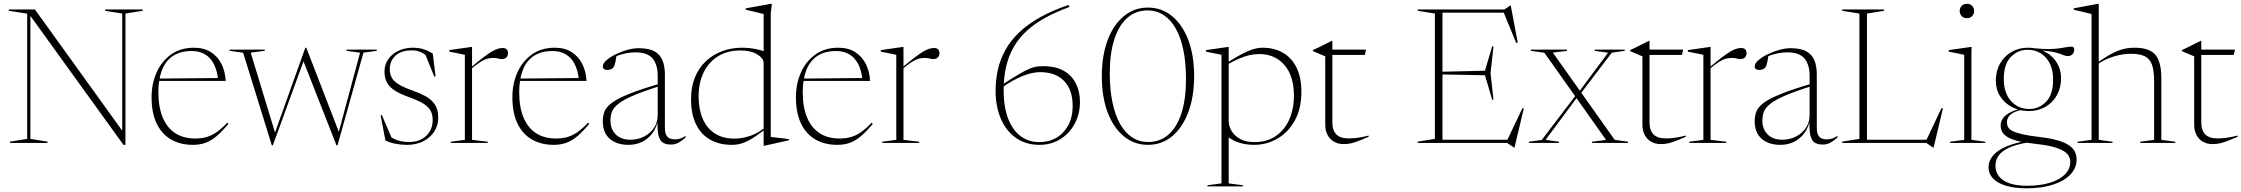

<svg xmlns="http://www.w3.org/2000/svg" viewBox="-20 -755 11837 1014"><path d="M123.5 -21.5V-683L26.5 -698V-705H164.5L636.5 -49.5L625.5 -21.5V-683.5L535.5 -698V-705H733.5V-698L642.5 -683.5V10H632L132 -683L140.5 -684V-21.5L231 -7V0H33V-7Z M1004 -503Q1057.5 -503 1094 -479.5Q1130.5 -456 1150 -416.5Q1169.5 -377 1172 -327.5H811V-340L1141 -343L1132 -332.5Q1127 -382.5 1109.5 -416.5Q1092 -450.5 1062.8 -468Q1033.5 -485.5 993 -485.5Q932 -485.5 892.8 -459Q853.5 -432.5 835 -383.8Q816.5 -335 816.5 -268.5Q816.5 -189 839.5 -134.2Q862.5 -79.5 905.8 -51.5Q949 -23.5 1010.5 -23.5Q1043 -23.5 1069.5 -30.8Q1096 -38 1122.8 -56.2Q1149.5 -74.5 1180.5 -107L1186.5 -101Q1152 -59.5 1123 -35.2Q1094 -11 1064.5 -0.5Q1035 10 999 10Q932.5 10 883.2 -18.5Q834 -47 807.2 -103Q780.5 -159 780.5 -241.5Q780.5 -312.5 806.8 -371.8Q833 -431 883 -467Q933 -503 1004 -503Z M1881.5 -476.5 1810 -486.5V-493H1969.5V-486.5L1899.5 -477L1762.5 12.5H1757L1576 -448.5L1586.5 -441L1421 12.5H1415.5L1264 -476.5L1192.5 -486.5V-493H1378V-486.5L1304 -477L1435 -46.5L1417.5 -13L1592.5 -503H1597.5L1772 -52L1758 -16.5Z M2161 -503Q2190.5 -503 2215.2 -495.5Q2240 -488 2265.5 -472L2280.5 -351.5H2273L2225 -471L2238 -455.5Q2219 -473 2199 -481Q2179 -489 2156.5 -489Q2098 -489 2068.2 -460.8Q2038.5 -432.5 2038.5 -389.5Q2038.5 -364 2049.2 -344.5Q2060 -325 2086.8 -308.8Q2113.5 -292.5 2161.5 -276Q2197.5 -263 2223 -249.2Q2248.5 -235.5 2264.2 -218.8Q2280 -202 2287.2 -181Q2294.5 -160 2294.5 -133Q2294.5 -93 2273.8 -60.8Q2253 -28.5 2215.8 -9.2Q2178.5 10 2129.5 10Q2096.5 10 2068 4.2Q2039.5 -1.5 2015.5 -13L1990 -147H1997L2052 -18L2037.5 -37Q2047.5 -28 2062.8 -20.8Q2078 -13.5 2097.2 -9.2Q2116.5 -5 2139 -5Q2197.5 -5 2231.2 -37.8Q2265 -70.5 2265 -120.5Q2265 -143.5 2258.2 -160.8Q2251.5 -178 2236.8 -192Q2222 -206 2197.8 -218Q2173.5 -230 2138 -243Q2090.5 -259.5 2062.5 -278.5Q2034.5 -297.5 2022.5 -321.2Q2010.5 -345 2010.5 -376.5Q2010.5 -414.5 2030.8 -443Q2051 -471.5 2085.2 -487.2Q2119.5 -503 2161 -503Z M2635 -501.5Q2649 -501.5 2656 -494Q2663 -486.5 2663 -474Q2663 -460 2654.2 -451.5Q2645.5 -443 2631.5 -443Q2623 -443 2617 -444.5Q2611 -446 2603.8 -447.5Q2596.5 -449 2584 -449Q2566.5 -449 2550.8 -444.2Q2535 -439.5 2515 -426.5Q2495 -413.5 2465 -388.5L2463 -395.5Q2504.5 -430.5 2532.5 -451.8Q2560.5 -473 2579.2 -483.8Q2598 -494.5 2611 -498Q2624 -501.5 2635 -501.5ZM2473 -399.5V-16.5L2556 -6.5V0H2360.5V-6.5L2435 -16.5V-465.5Q2428.5 -467 2416.5 -469.5Q2404.5 -472 2388.2 -475.2Q2372 -478.5 2353.5 -482V-490.5L2469 -507H2473Z M2909.5 -503Q2963 -503 2999.5 -479.5Q3036 -456 3055.5 -416.5Q3075 -377 3077.5 -327.5H2716.5V-340L3046.5 -343L3037.5 -332.5Q3032.5 -382.5 3015 -416.5Q2997.5 -450.5 2968.2 -468Q2939 -485.5 2898.5 -485.5Q2837.5 -485.5 2798.2 -459Q2759 -432.5 2740.5 -383.8Q2722 -335 2722 -268.5Q2722 -189 2745 -134.2Q2768 -79.5 2811.2 -51.5Q2854.5 -23.5 2916 -23.5Q2948.5 -23.5 2975 -30.8Q3001.5 -38 3028.2 -56.2Q3055 -74.5 3086 -107L3092 -101Q3057.5 -59.5 3028.5 -35.2Q2999.5 -11 2970 -0.5Q2940.5 10 2904.5 10Q2838 10 2788.8 -18.5Q2739.5 -47 2712.8 -103Q2686 -159 2686 -241.5Q2686 -312.5 2712.2 -371.8Q2738.5 -431 2788.5 -467Q2838.5 -503 2909.5 -503Z M3471.5 -315.5V-302.5Q3380 -274 3326.2 -251Q3272.5 -228 3246.2 -207Q3220 -186 3212 -164.8Q3204 -143.5 3204 -119Q3204 -72.5 3232.2 -44.8Q3260.5 -17 3309.5 -17Q3348 -17 3380.8 -33.5Q3413.5 -50 3433.5 -79.2Q3453.5 -108.5 3453.5 -146V-355.5Q3453.5 -413 3426.8 -445.8Q3400 -478.5 3336 -478.5Q3305.5 -478.5 3274 -470.8Q3242.5 -463 3205 -446.5L3236.5 -464Q3234 -447 3231.2 -433.2Q3228.5 -419.5 3225.2 -410.2Q3222 -401 3218 -397Q3213 -391.5 3204.5 -388.5Q3196 -385.5 3187.5 -385.5Q3176 -385.5 3169.8 -390.5Q3163.5 -395.5 3163.5 -404Q3163.5 -420 3183 -437Q3202.5 -454 3232.2 -468.5Q3262 -483 3294 -491.8Q3326 -500.5 3351.5 -500.5Q3406.5 -500.5 3436.8 -483.5Q3467 -466.5 3479.2 -435.2Q3491.5 -404 3491.5 -361.5V-79Q3491.5 -55.5 3498.2 -42.5Q3505 -29.5 3516.5 -24.2Q3528 -19 3541.5 -19Q3557.5 -19 3569.5 -22.2Q3581.5 -25.5 3601 -37V-29.5Q3582.5 -12 3564 -1.8Q3545.5 8.5 3523 8.5Q3497.5 8.5 3480.8 -1.8Q3464 -12 3457.2 -41Q3450.5 -70 3453.5 -125.5L3457.5 -127.5Q3447.5 -80.5 3424.5 -50.2Q3401.5 -20 3369.2 -5Q3337 10 3300 10Q3237 10 3200.2 -22Q3163.5 -54 3163.5 -115.5Q3163.5 -144.5 3173.2 -168Q3183 -191.5 3213.8 -213.8Q3244.5 -236 3306.2 -260.5Q3368 -285 3471.5 -315.5Z M4013 -421Q4013 -447.5 3978.8 -468Q3944.5 -488.5 3890.5 -488.5Q3821.5 -488.5 3772 -457.8Q3722.5 -427 3696 -372.2Q3669.5 -317.5 3669.5 -246Q3669.5 -180 3690.5 -129.8Q3711.5 -79.5 3753.8 -51.2Q3796 -23 3859 -23Q3901 -23 3946.5 -39Q3992 -55 4040.5 -98.5L4045.5 -93Q4004.5 -58.5 3974.2 -37.8Q3944 -17 3921 -6.8Q3898 3.5 3880 6.8Q3862 10 3845 10Q3778.5 10 3730.2 -17.5Q3682 -45 3655.8 -98.8Q3629.5 -152.5 3629.5 -231Q3629.5 -296 3650.2 -346.5Q3671 -397 3708 -431.8Q3745 -466.5 3794 -484.8Q3843 -503 3899 -503Q3922.5 -503 3946.5 -500Q3970.5 -497 3993.2 -491Q4016 -485 4036 -475L4013 -467V-681Q4007 -682.5 3989.8 -686.8Q3972.5 -691 3952.8 -695.8Q3933 -700.5 3918.5 -703.5V-711L4052.5 -735H4056.5L4050.5 -684.5V-32Q4055 -31.5 4067.2 -30Q4079.5 -28.5 4095 -26.8Q4110.5 -25 4124.5 -23.2Q4138.5 -21.5 4146.5 -20.5V-14L4017.5 14.5H4013V-70Z M4407 -503Q4460.5 -503 4497 -479.5Q4533.5 -456 4553 -416.5Q4572.5 -377 4575 -327.5H4214V-340L4544 -343L4535 -332.5Q4530 -382.5 4512.5 -416.5Q4495 -450.5 4465.8 -468Q4436.5 -485.5 4396 -485.5Q4335 -485.5 4295.8 -459Q4256.5 -432.5 4238 -383.8Q4219.5 -335 4219.5 -268.5Q4219.5 -189 4242.5 -134.2Q4265.5 -79.5 4308.8 -51.5Q4352 -23.5 4413.5 -23.5Q4446 -23.5 4472.5 -30.8Q4499 -38 4525.8 -56.2Q4552.5 -74.5 4583.5 -107L4589.5 -101Q4555 -59.5 4526 -35.2Q4497 -11 4467.5 -0.5Q4438 10 4402 10Q4335.5 10 4286.2 -18.5Q4237 -47 4210.2 -103Q4183.5 -159 4183.5 -241.5Q4183.5 -312.5 4209.8 -371.8Q4236 -431 4286 -467Q4336 -503 4407 -503Z M4913.5 -501.5Q4927.5 -501.5 4934.5 -494Q4941.5 -486.5 4941.5 -474Q4941.5 -460 4932.8 -451.5Q4924 -443 4910 -443Q4901.5 -443 4895.5 -444.5Q4889.5 -446 4882.2 -447.5Q4875 -449 4862.5 -449Q4845 -449 4829.2 -444.2Q4813.5 -439.5 4793.5 -426.5Q4773.5 -413.5 4743.5 -388.5L4741.5 -395.5Q4783 -430.5 4811 -451.8Q4839 -473 4857.8 -483.8Q4876.5 -494.5 4889.5 -498Q4902.5 -501.5 4913.5 -501.5ZM4751.5 -399.5V-16.5L4834.5 -6.5V0H4639V-6.5L4713.5 -16.5V-465.5Q4707 -467 4695 -469.5Q4683 -472 4666.8 -475.2Q4650.5 -478.5 4632 -482V-490.5L4747.5 -507H4751.5Z M5622 -728.5 5629 -718.5Q5557.5 -692.5 5501 -661.5Q5444.5 -630.5 5403 -592.5Q5361.5 -554.5 5334.5 -508Q5307.5 -461.5 5294 -404.8Q5280.5 -348 5280.5 -279Q5280.5 -190.5 5304 -129.2Q5327.5 -68 5370 -36.2Q5412.5 -4.5 5469 -4.5Q5520 -4.5 5559.5 -27.8Q5599 -51 5622 -94Q5645 -137 5645 -195Q5645 -280.5 5600 -327.2Q5555 -374 5472.5 -374Q5452.5 -374 5428.8 -368.8Q5405 -363.5 5379.2 -353Q5353.5 -342.5 5326.2 -327.2Q5299 -312 5272 -292.5L5269.5 -306Q5323 -340.5 5356.8 -360.5Q5390.5 -380.5 5412.5 -390.2Q5434.5 -400 5451.8 -402.8Q5469 -405.5 5489.5 -405.5Q5555 -405.5 5597.8 -381.2Q5640.5 -357 5662 -314.2Q5683.5 -271.5 5683.5 -217Q5683.5 -152.5 5655.5 -101Q5627.5 -49.5 5579.2 -19.8Q5531 10 5470 10Q5396.5 10 5344.5 -27.2Q5292.5 -64.5 5265.2 -129Q5238 -193.5 5238 -274.5Q5238 -334 5250.2 -388Q5262.5 -442 5289.5 -490.8Q5316.5 -539.5 5361 -582.5Q5405.5 -625.5 5470 -662Q5534.5 -698.5 5622 -728.5Z M6044 -5Q6106.5 -5 6151.2 -44.2Q6196 -83.5 6219.8 -158Q6243.5 -232.5 6243.5 -336.5Q6243.5 -422.5 6229.8 -490Q6216 -557.5 6189.5 -604.2Q6163 -651 6125.5 -675.5Q6088 -700 6041 -700Q5978.5 -700 5933.8 -660.8Q5889 -621.5 5865 -547.2Q5841 -473 5841 -368Q5841 -282.5 5855 -215.2Q5869 -148 5895.2 -101Q5921.5 -54 5959.2 -29.5Q5997 -5 6044 -5ZM6042.5 -715Q6115 -715 6170.2 -669.5Q6225.5 -624 6256 -542.8Q6286.5 -461.5 6286.5 -353.5Q6286.5 -245 6256 -163.2Q6225.5 -81.5 6170.8 -35.8Q6116 10 6042.5 10Q5970 10 5915 -35.5Q5860 -81 5829.5 -162.2Q5799 -243.5 5799 -351.5Q5799 -460 5829.2 -541.8Q5859.5 -623.5 5914.8 -669.2Q5970 -715 6042.5 -715Z M6813.5 -250.5Q6813.5 -354 6763.2 -411.8Q6713 -469.5 6630.5 -469.5Q6604.5 -469.5 6578.8 -463.8Q6553 -458 6520.2 -443.8Q6487.5 -429.5 6441 -402.5L6436.5 -407.5Q6480.5 -437 6512.8 -455.5Q6545 -474 6568.8 -484.2Q6592.5 -494.5 6611.2 -498.8Q6630 -503 6646.5 -503Q6711.5 -503 6757.8 -475.2Q6804 -447.5 6828.5 -395.5Q6853 -343.5 6853 -270.5Q6853 -181 6818 -118.2Q6783 -55.5 6726.2 -22.8Q6669.5 10 6604.5 10Q6570 10 6538.8 2.5Q6507.5 -5 6482 -20.5Q6456.5 -36 6438.5 -60H6469V213.5L6544.5 223.5V229.5H6356.5V223.5L6431 213.5V-465.5Q6424.5 -467 6412.5 -469.5Q6400.5 -472 6384.2 -475.2Q6368 -478.5 6349.5 -482V-490.5L6465 -507H6469V-425.5V-117Q6469 -89.5 6484 -63.8Q6499 -38 6529.5 -21.2Q6560 -4.5 6605.5 -4.5Q6670.5 -4.5 6717 -36Q6763.5 -67.5 6788.5 -123Q6813.5 -178.5 6813.5 -250.5Z M7016.5 -108Q7016.5 -67 7037.2 -45.5Q7058 -24 7103 -24Q7128.5 -24 7151.8 -27.5Q7175 -31 7208 -39V-32.5Q7168.5 -15.5 7146.5 -7.5Q7124.5 0.5 7109 3.2Q7093.5 6 7074.5 6Q7048.5 6 7026.8 -5.8Q7005 -17.5 6992 -40.5Q6979 -63.5 6979 -97.5V-457.5L6914 -485V-490.5Q6930.5 -498 6940.2 -502.8Q6950 -507.5 6956.8 -511Q6963.5 -514.5 6970.2 -517.8Q6977 -521 6987 -526Q6997 -531 7014 -539.5H7016.5V-475ZM7002.5 -465V-493H7194L7188.5 -465Z M7867.5 -510 7852 -369 7867.5 -228.5H7860.5L7822.5 -357.5L7586.5 -362V-376L7822.5 -381.5L7860.5 -510ZM7995.5 -530.5 7987.5 -528 7918.5 -696 7945.5 -688H7559V-705H7925L7956 -726H7958.5ZM7937 -8.5 8020.5 -184 8027.5 -182 7978.5 24H7975L7940 0H7559V-17H7959.5ZM7467 0V-7L7558 -21.5V-683.5L7467 -698V-705H7598V0Z M8507.5 -16.5 8578 -6.5V0H8387.5V-6.5L8462 -16L8304 -239.5L8301 -244L8136 -476.5L8065 -486.5V-493H8255.5V-486.5L8181 -477L8325.5 -273.5L8328.5 -269ZM8313 -246 8142.5 -16.5 8213.5 -6.5V0H8054.5V-6.5L8122.5 -16L8304.5 -255L8314.5 -264L8472.5 -476.5L8401.5 -486.5V-493H8560.5V-486.5L8492.5 -477L8323.5 -255Z M8691.5 -108Q8691.5 -67 8712.2 -45.5Q8733 -24 8778 -24Q8803.5 -24 8826.8 -27.5Q8850 -31 8883 -39V-32.5Q8843.5 -15.5 8821.5 -7.5Q8799.5 0.5 8784 3.2Q8768.5 6 8749.5 6Q8723.5 6 8701.8 -5.8Q8680 -17.5 8667 -40.5Q8654 -63.5 8654 -97.5V-457.5L8589 -485V-490.5Q8605.5 -498 8615.2 -502.8Q8625 -507.5 8631.8 -511Q8638.5 -514.5 8645.2 -517.8Q8652 -521 8662 -526Q8672 -531 8689 -539.5H8691.5V-475ZM8677.5 -465V-493H8869L8863.5 -465Z M9176 -501.5Q9190 -501.5 9197 -494Q9204 -486.5 9204 -474Q9204 -460 9195.2 -451.5Q9186.5 -443 9172.5 -443Q9164 -443 9158 -444.5Q9152 -446 9144.8 -447.5Q9137.5 -449 9125 -449Q9107.5 -449 9091.8 -444.2Q9076 -439.5 9056 -426.5Q9036 -413.5 9006 -388.5L9004 -395.5Q9045.5 -430.5 9073.5 -451.8Q9101.5 -473 9120.2 -483.8Q9139 -494.5 9152 -498Q9165 -501.5 9176 -501.5ZM9014 -399.5V-16.5L9097 -6.5V0H8901.5V-6.5L8976 -16.5V-465.5Q8969.5 -467 8957.5 -469.5Q8945.5 -472 8929.2 -475.2Q8913 -478.5 8894.5 -482V-490.5L9010 -507H9014Z M9555 -315.5V-302.5Q9463.5 -274 9409.8 -251Q9356 -228 9329.8 -207Q9303.5 -186 9295.5 -164.8Q9287.5 -143.5 9287.5 -119Q9287.5 -72.5 9315.8 -44.8Q9344 -17 9393 -17Q9431.5 -17 9464.2 -33.5Q9497 -50 9517 -79.2Q9537 -108.5 9537 -146V-355.5Q9537 -413 9510.2 -445.8Q9483.5 -478.5 9419.5 -478.5Q9389 -478.5 9357.5 -470.8Q9326 -463 9288.5 -446.5L9320 -464Q9317.5 -447 9314.8 -433.2Q9312 -419.5 9308.8 -410.2Q9305.5 -401 9301.5 -397Q9296.5 -391.5 9288 -388.5Q9279.5 -385.5 9271 -385.5Q9259.5 -385.5 9253.2 -390.5Q9247 -395.5 9247 -404Q9247 -420 9266.5 -437Q9286 -454 9315.8 -468.5Q9345.5 -483 9377.5 -491.8Q9409.5 -500.5 9435 -500.5Q9490 -500.5 9520.2 -483.5Q9550.5 -466.5 9562.8 -435.2Q9575 -404 9575 -361.5V-79Q9575 -55.5 9581.8 -42.5Q9588.5 -29.5 9600 -24.2Q9611.5 -19 9625 -19Q9641 -19 9653 -22.2Q9665 -25.5 9684.5 -37V-29.5Q9666 -12 9647.5 -1.8Q9629 8.5 9606.5 8.5Q9581 8.5 9564.2 -1.8Q9547.5 -12 9540.8 -41Q9534 -70 9537 -125.5L9541 -127.5Q9531 -80.5 9508 -50.2Q9485 -20 9452.8 -5Q9420.5 10 9383.5 10Q9320.5 10 9283.8 -22Q9247 -54 9247 -115.5Q9247 -144.5 9256.8 -168Q9266.5 -191.5 9297.2 -213.8Q9328 -236 9389.8 -260.5Q9451.5 -285 9555 -315.5Z M10192 24H10188.5L10153.5 0H9805.5V-17H10173L10150.5 -8.5L10233.5 -184L10241 -182ZM9840 -683.5V0H9709V-7L9800 -21.5V-683.5L9709 -698V-705H9930.5V-698Z M10368 -659Q10350 -659 10339.8 -670.5Q10329.5 -682 10329.5 -697Q10329.5 -712 10339.8 -723.5Q10350 -735 10368 -735Q10385.5 -735 10395.8 -723.5Q10406 -712 10406 -697Q10406 -682 10395.8 -670.5Q10385.5 -659 10368 -659ZM10392.5 -507 10391.5 -469V-16.5L10464.5 -6.5V0H10279V-6.5L10353.5 -16.5V-465.5Q10348 -466.5 10334.5 -469.5Q10321 -472.5 10304.2 -475.8Q10287.5 -479 10272 -482V-490.5L10388.5 -507Z M10683.5 239.5Q10636.5 239.5 10599 232Q10561.5 224.5 10535.5 210Q10509.5 195.5 10495.8 175Q10482 154.5 10482 129Q10482 104 10494.5 82.5Q10507 61 10531 43.5Q10555 26 10590 13Q10625 0 10670 -8.5L10709.5 -18L10688.5 -2.5Q10627.5 8 10590 25.2Q10552.5 42.5 10535.5 66.2Q10518.5 90 10518.5 120Q10518.5 152.5 10537 176.2Q10555.5 200 10592.5 213Q10629.5 226 10684.5 226Q10753.5 226 10805 210.5Q10856.5 195 10885 166.5Q10913.5 138 10913.5 100Q10913.5 81.5 10904.2 66.5Q10895 51.5 10873.2 39.5Q10851.5 27.5 10815 18.5Q10778.5 9.5 10724.5 4Q10670.5 -1.5 10635.8 -10.5Q10601 -19.5 10581.5 -31.8Q10562 -44 10554 -59Q10546 -74 10546 -91.5Q10546 -123 10572.2 -145.5Q10598.5 -168 10653 -181L10658.5 -175Q10613.5 -165.5 10596.2 -148.2Q10579 -131 10579 -110Q10579 -96 10585 -84.2Q10591 -72.5 10608.8 -63.2Q10626.5 -54 10660.8 -46Q10695 -38 10751 -31.5Q10807.5 -25 10845.2 -14.2Q10883 -3.5 10905.2 11.2Q10927.5 26 10937.2 45Q10947 64 10947 87.5Q10947 132 10914.2 166.5Q10881.5 201 10822.2 220.2Q10763 239.5 10683.5 239.5ZM10695 -168.5Q10646.5 -168.5 10606.8 -189Q10567 -209.5 10543.8 -245.8Q10520.5 -282 10520.5 -329.5Q10520.5 -380 10542.8 -419.2Q10565 -458.5 10603.5 -480.8Q10642 -503 10690.5 -503Q10727 -503 10758.8 -491.2Q10790.5 -479.5 10814.2 -458Q10838 -436.5 10851.5 -407Q10865 -377.5 10865 -342Q10865 -291.5 10843 -252.2Q10821 -213 10782.5 -190.8Q10744 -168.5 10695 -168.5ZM10698 -179.5Q10748.5 -179.5 10785.8 -217.5Q10823 -255.5 10823 -334.5Q10823 -407 10785.5 -449.5Q10748 -492 10688 -492Q10636.5 -492 10599.5 -454Q10562.5 -416 10562.5 -337Q10562.5 -264.5 10600.2 -222Q10638 -179.5 10698 -179.5ZM10734.5 -490 10720 -500.5Q10768 -495.5 10801 -496Q10834 -496.5 10855.8 -499.8Q10877.5 -503 10892.5 -505.8Q10907.5 -508.5 10919.5 -508.5Q10927 -508.5 10930.8 -504.8Q10934.5 -501 10934.5 -493.5Q10934.5 -478 10925.2 -468.5Q10916 -459 10900.5 -459Q10890 -459 10880.2 -463Q10870.5 -467 10854.5 -472.5Q10838.5 -478 10810 -483Q10781.5 -488 10734.5 -490Z M11283 -6.5 11356.5 -16.5V-324Q11356.5 -381.5 11345 -413.5Q11333.5 -445.5 11306.8 -458.2Q11280 -471 11234 -471Q11190.5 -471 11142.8 -456.5Q11095 -442 11057.5 -415.5L11054.5 -422.5Q11090 -447.5 11117.8 -463.5Q11145.5 -479.5 11168.2 -488Q11191 -496.5 11211.5 -499.8Q11232 -503 11253.5 -503Q11330.5 -503 11362.5 -466.2Q11394.5 -429.5 11394.5 -342.5V-16.5L11468 -6.5V0H11283ZM11137 0H10951.5V-6.5L11026 -16.5V-681Q11019.5 -682.5 11004.8 -686.2Q10990 -690 10970.8 -694.5Q10951.5 -699 10932 -703.5V-711L11060 -735H11064V-680.5V-16.5L11137 -6.5Z M11605.5 -108Q11605.5 -67 11626.2 -45.5Q11647 -24 11692 -24Q11717.5 -24 11740.8 -27.5Q11764 -31 11797 -39V-32.5Q11757.5 -15.5 11735.5 -7.5Q11713.5 0.5 11698 3.2Q11682.5 6 11663.5 6Q11637.5 6 11615.8 -5.8Q11594 -17.5 11581 -40.5Q11568 -63.5 11568 -97.5V-457.5L11503 -485V-490.5Q11519.5 -498 11529.2 -502.8Q11539 -507.5 11545.8 -511Q11552.5 -514.5 11559.2 -517.8Q11566 -521 11576 -526Q11586 -531 11603 -539.5H11605.5V-475ZM11591.5 -465V-493H11783L11777.5 -465Z"/></svg>

Font: Newsreader 60pt ExtraLight
Style: Regular
Weight: 250
Designer: Hugues Gentile
Foundry: Production Type
Version: Version 1.003